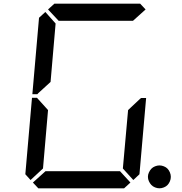

<svg xmlns="http://www.w3.org/2000/svg" viewBox="-20 -1020 984 1040"><path d="M900.4 -85.9Q905.3 -74.2 905.3 -62Q905.3 -49.8 900.4 -38.1Q895.5 -26.4 887.7 -18.1Q879.9 -9.8 867.7 -4.9Q855.5 0 843.8 0Q832 0 819.8 -4.9Q807.6 -9.8 799.8 -18.1Q792 -26.4 786.6 -38.1Q781.2 -49.8 781.2 -62Q781.2 -74.2 786.6 -85.9Q792 -97.7 799.8 -106Q807.6 -114.3 819.8 -119.1Q832 -124 843.8 -124Q855.5 -124 867.7 -119.1Q879.9 -114.3 887.7 -106Q895.5 -97.7 900.4 -85.9ZM145.5 -44.9 117.2 -76.2 153.3 -490.2H180.7L184.6 -485.4L240.2 -423.8L212.9 -107.4ZM186.5 -514.6 182.6 -509.8H155.3L191.4 -923.8L225.6 -955.1L281.2 -892.6L253.9 -576.2ZM240.2 -968.8 274.4 -1000H739.3L768.6 -968.8L700.2 -907.2H297.9ZM739.3 -485.4 745.1 -489.3H771.5L735.4 -76.2L702.1 -44.9L645.5 -107.4L673.8 -423.8ZM686.5 -31.2 652.3 0H187.5L158.2 -31.2L226.6 -92.8H629.9Z"/></svg>

Font: my7seg
Style: Book
Weight: 400
Italic angle: -5°
Designer: Keshikan(Twitter:@keshinomi_88pro)
Version: Version 0.46